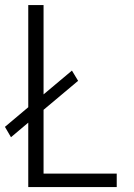

<svg xmlns="http://www.w3.org/2000/svg" viewBox="-20 -758 542 778"><path d="M94.5 0V-261L24.5 -202L0 -244L94.5 -323.5V-737.5H156.5V-375.5L271.5 -472L296.5 -430.5L156.5 -313V-54.5H453V0Z"/></svg>

Font: Epilogue Light
Style: Regular
Weight: 300
Designer: Tyler Finck
Foundry: Etcetera Type Co
Version: Version 2.111; ttfautohint (v1.8.3)